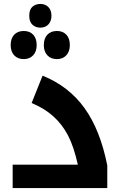

<svg xmlns="http://www.w3.org/2000/svg" viewBox="-20 -964 635 984"><path d="M44.9 -120.1H378.9Q358.4 -212.4 328.9 -269.3Q299.3 -326.2 253.7 -367.4Q208 -408.7 142.1 -436L198.2 -576.2Q332 -522.5 412.8 -410.4Q493.7 -298.3 529.8 -116.2V0H44.9ZM186.5 -822.3Q162.6 -822.3 146.2 -837.4Q129.9 -852.5 129.9 -883.3Q129.9 -915 146.2 -929.4Q162.6 -943.8 186.5 -943.8Q212.4 -943.8 228 -927.7Q243.7 -911.6 243.7 -883.3Q243.7 -856 228.3 -839.1Q212.9 -822.3 186.5 -822.3ZM101.6 -661.1Q70.8 -661.1 52.7 -680.4Q34.7 -699.7 34.7 -732.9Q34.7 -766.6 52.5 -785.9Q70.3 -805.2 101.6 -805.2Q132.8 -805.2 150.4 -785.9Q168 -766.6 168 -732.9Q168 -699.7 149.7 -680.4Q131.3 -661.1 101.6 -661.1ZM272 -661.1Q240.7 -661.1 222.7 -680.4Q204.6 -699.7 204.6 -732.9Q204.6 -766.6 222.4 -785.9Q240.2 -805.2 272 -805.2Q302.2 -805.2 320.1 -786.1Q337.9 -767.1 337.9 -732.9Q337.9 -699.7 319.6 -680.4Q301.3 -661.1 272 -661.1Z"/></svg>

Font: DroidArabicKufi-Bold
Style: Bold
Weight: 700
Designer: Pascal Zoghbi
Foundry: Ascender Corporation
Version: Version 1.00